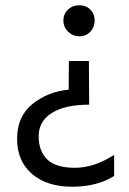

<svg xmlns="http://www.w3.org/2000/svg" viewBox="-20 -537 492 730"><path d="M323.5 -500.5Q340 -484 340 -459Q340 -434 323.5 -416.5Q307 -399 282 -399Q257 -399 239 -416.5Q221 -434 221 -459Q221 -484 238.5 -500.5Q256 -517 281.5 -517Q307 -517 323.5 -500.5ZM241 -196 242 -305H318L319 -139Q227 -139 177 -107.5Q127 -76 127 -19Q127 38 160 69.5Q193 101 265 101Q337 101 414 52V132Q349 173 254 173Q159 173 102 124.5Q45 76 45 -9.5Q45 -95 104 -142Q163 -189 241 -196Z"/></svg>

Font: Hind Madurai
Style: Regular
Weight: 400
Designer: Jyotish Sonowal
Foundry: Indian Type Foundry
Version: Version 0.702;PS 1.0;hotconv 1.0.81;makeotf.lib2.5.63406